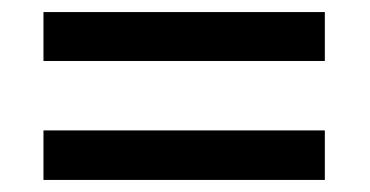

<svg xmlns="http://www.w3.org/2000/svg" viewBox="-20 -511 612 318"><path d="M52 -410V-491H518V-410ZM52 -213V-295H518V-213Z"/></svg>

Font: Noto Sans Hebrew Medium
Style: Regular
Weight: 500
Designer: Monotype Design Team
Foundry: Monotype Imaging Inc.
Version: Version 2.003